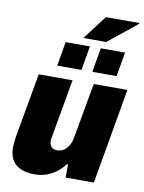

<svg xmlns="http://www.w3.org/2000/svg" viewBox="-98 -965 786 1045"><g transform="rotate(10 295.5 -442.0)"><path d="M167 13Q118 13 87 -2Q56 -17 41 -44.5Q26 -72 26 -111Q26 -125 27.5 -138Q29 -151 31 -166L95 -527H282L224 -199Q223 -194 222.5 -190Q222 -186 222 -182Q222 -168 227 -158Q232 -148 241.5 -142.5Q251 -137 265 -137Q281 -137 294.5 -143.5Q308 -150 318 -161.5Q328 -173 334.5 -188Q341 -203 344 -220L399 -527H585L493 1H337V-72H331Q310 -44 284 -25Q258 -6 229 3.5Q200 13 167 13ZM186 -591 209 -725H343L320 -591ZM380 -591 403 -725H537L514 -591ZM300 -764 401 -897H585L586 -893L426 -764Z"/></g></svg>

Font: Archivo SemiCondensed Black
Style: Italic
Weight: 900
Width: 4
Italic angle: -10°
Designer: Hector Gatti
Foundry: Omnibus-Type
Version: Version 2.001